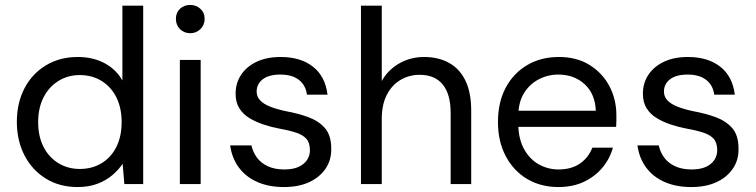

<svg xmlns="http://www.w3.org/2000/svg" viewBox="-20 -743 3052 775"><path d="M293 12Q220 12 164.5 -22.5Q109 -57 78.5 -116.5Q48 -176 48 -251Q48 -327 78.5 -386Q109 -445 165 -479Q221 -513 294 -513Q355 -513 402 -488Q449 -463 474 -418V-720H558V0H482L475 -82Q459 -58 434 -36.5Q409 -15 374 -1.5Q339 12 293 12ZM302 -61Q352 -61 390.5 -84.5Q429 -108 450 -150.5Q471 -193 471 -250Q471 -307 450 -349.5Q429 -392 390.5 -416Q352 -440 302 -440Q254 -440 215.5 -416Q177 -392 155.5 -349.5Q134 -307 134 -250Q134 -193 155.5 -150.5Q177 -108 215.5 -84.5Q254 -61 302 -61Z M706 0V-501H790V0ZM748 -609Q723 -609 706.5 -625.5Q690 -642 690 -667Q690 -692 706.5 -707.5Q723 -723 748 -723Q772 -723 789 -707.5Q806 -692 806 -667Q806 -642 789 -625.5Q772 -609 748 -609Z M1126 12Q1065 12 1018.5 -8.5Q972 -29 944 -67Q916 -105 909 -156H995Q1001 -129 1017 -107Q1033 -85 1061 -72Q1089 -59 1127 -59Q1163 -59 1185.5 -69.5Q1208 -80 1219.5 -97.5Q1231 -115 1231 -136Q1231 -167 1216.5 -183Q1202 -199 1174 -208Q1146 -217 1107 -224Q1075 -230 1043.5 -240.5Q1012 -251 986.5 -266.5Q961 -282 946 -306Q931 -330 931 -365Q931 -408 953.5 -441.5Q976 -475 1016.5 -494Q1057 -513 1113 -513Q1193 -513 1243 -474Q1293 -435 1302 -361H1219Q1214 -399 1186.5 -420.5Q1159 -442 1112 -442Q1065 -442 1040.5 -423Q1016 -404 1016 -373Q1016 -353 1030 -338Q1044 -323 1070.5 -312.5Q1097 -302 1135 -294Q1184 -285 1225 -270Q1266 -255 1291.5 -226Q1317 -197 1317 -143Q1318 -97 1294 -62Q1270 -27 1227.5 -7.5Q1185 12 1126 12Z M1437 0V-720H1521V-416Q1546 -461 1591.5 -487Q1637 -513 1692 -513Q1749 -513 1792 -489.5Q1835 -466 1858.5 -418Q1882 -370 1882 -296V0H1799V-287Q1799 -363 1767 -402Q1735 -441 1674 -441Q1631 -441 1596 -420Q1561 -399 1541 -359.5Q1521 -320 1521 -263V0Z M2234 12Q2163 12 2108 -20.5Q2053 -53 2021.5 -112.5Q1990 -172 1990 -250Q1990 -330 2021 -388.5Q2052 -447 2107.5 -480Q2163 -513 2236 -513Q2309 -513 2361 -480Q2413 -447 2440.5 -394Q2468 -341 2468 -278Q2468 -268 2468 -256.5Q2468 -245 2467 -231H2053V-296H2385Q2382 -365 2339.5 -403.5Q2297 -442 2234 -442Q2191 -442 2154 -422.5Q2117 -403 2094.5 -366Q2072 -329 2072 -273V-245Q2072 -184 2095 -142Q2118 -100 2155 -79.5Q2192 -59 2234 -59Q2286 -59 2320.5 -82.5Q2355 -106 2371 -147H2454Q2441 -101 2411 -65.5Q2381 -30 2336.5 -9Q2292 12 2234 12Z M2770 12Q2709 12 2662.5 -8.5Q2616 -29 2588 -67Q2560 -105 2553 -156H2639Q2645 -129 2661 -107Q2677 -85 2705 -72Q2733 -59 2771 -59Q2807 -59 2829.5 -69.5Q2852 -80 2863.5 -97.5Q2875 -115 2875 -136Q2875 -167 2860.5 -183Q2846 -199 2818 -208Q2790 -217 2751 -224Q2719 -230 2687.5 -240.5Q2656 -251 2630.5 -266.5Q2605 -282 2590 -306Q2575 -330 2575 -365Q2575 -408 2597.5 -441.5Q2620 -475 2660.5 -494Q2701 -513 2757 -513Q2837 -513 2887 -474Q2937 -435 2946 -361H2863Q2858 -399 2830.5 -420.5Q2803 -442 2756 -442Q2709 -442 2684.5 -423Q2660 -404 2660 -373Q2660 -353 2674 -338Q2688 -323 2714.5 -312.5Q2741 -302 2779 -294Q2828 -285 2869 -270Q2910 -255 2935.5 -226Q2961 -197 2961 -143Q2962 -97 2938 -62Q2914 -27 2871.5 -7.5Q2829 12 2770 12Z"/></svg>

Font: DVN - DM Sans
Style: Regular
Weight: 400
Designer: Colophon Foundry, Jonny Pinhorn
Foundry: Colophon Foundry
Version: Version 4.004;gftools[0.9.30]